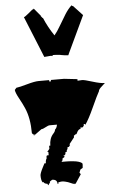

<svg xmlns="http://www.w3.org/2000/svg" viewBox="-77 -1315 848 1395"><g transform="rotate(-5 347.0 -618.0)"><path d="M495.6 -727.5V-715.8Q511.2 -717.8 528.6 -717.8Q545.9 -717.8 602.5 -700Q659.2 -682.1 691.9 -682.1Q688.5 -677.7 666.5 -658.9Q644.5 -640.1 643.6 -626Q627 -597.2 588.6 -512.7Q550.3 -428.2 522.9 -390.1Q523.4 -391.1 523.4 -393.1Q523.4 -398.9 512.7 -398.9V-388.2L504.4 -376Q502.4 -375 498 -375L486.8 -376V-365.2Q470.2 -365.2 458 -337.9Q453.6 -328.6 452.1 -328.6L451.2 -331.5L434.1 -320.3V-308.6L398.4 -263.2V-251.5L389.2 -240.7Q388.2 -242.7 385.7 -242.7Q383.3 -242.7 381.1 -239.7Q378.9 -236.8 378.9 -234.1Q378.9 -231.4 380.9 -229.5L372.6 -219.2Q374.5 -216.8 374.5 -213.4Q374.5 -210 367.2 -206.8Q359.9 -203.6 359.9 -201.2Q359.9 -198.7 362.8 -194.8L354.5 -184.1H345.7L354.5 -173.3L336.9 -162.1V-150.9L328.1 -138.7H355.5Q360.4 -138.7 373 -138.4Q385.7 -138.2 393.3 -137.5Q400.9 -136.7 413.1 -135.7Q457.5 -131.8 477.5 -116.2L479.5 -106L477.5 -82L460 -71.3L451.2 -48.8L460 -37.6L416.5 28.3H407.2L398.4 17.6Q398.4 20 402.8 24.4Q407.2 28.8 407.2 30.8Q404.3 29.8 386.7 22.2Q369.1 14.6 362.3 12.2Q355.5 9.8 342 6.6Q328.6 3.4 319.6 3.4Q310.5 3.4 292 7.8V17.6H285.6Q285.6 -15.1 248.5 -15.1L231 -2.9V7.8Q221.7 9.8 221.7 16.1L222.7 22.5L213.9 17.6V11.7Q187 7.3 187 -2.9H178.2Q167.5 -18.1 167.5 -52.7Q167.5 -68.8 189.5 -111.3Q200.7 -132.3 203.6 -138.7H213.9Q213.9 -161.6 222.7 -173.3V-182.1Q222.7 -194.8 230 -194.8H239.3V-219.2H231L248.5 -240.7V-263.2H257.3Q257.3 -316.4 286.1 -347.7Q301.3 -363.8 301.3 -376Q314.9 -387.2 318.8 -411.1H266.6Q254.9 -411.1 234.9 -399.7Q214.8 -388.2 203.6 -388.2L141.1 -342.8L151.4 -354.5H141.1L131.8 -365.2Q131.8 -475.1 98.6 -550.3Q85 -582 61 -625.5Q37.1 -668.9 35.6 -689L48.3 -703.6Q72.8 -706.5 128.7 -722.4Q184.6 -738.3 213.9 -738.3H292Q289.6 -735.8 289.6 -731.7Q289.6 -727.5 296.4 -727.5Q303.2 -727.5 303.2 -731.7Q303.2 -735.8 301.3 -738.3H398.4ZM316.9 -913.1 270 -909.2 147.5 -1210Q154.3 -1210 183.6 -1234.6Q212.9 -1259.3 214.8 -1260.7L217.3 -1258.8L224.1 -1265.6L271.5 -1209L270 -1207.5L282.7 -1191.4L284.7 -1192.4Q313.5 -1123.5 357.4 -1058.6Q378.9 -1084 402.8 -1125.7Q426.8 -1167.5 450.2 -1204.6Q473.6 -1241.7 499.5 -1265.6L506.3 -1258.8L508.8 -1260.7L577.1 -1187.5L445.8 -909.2L448.7 -907.7L440.4 -906.2Q426.8 -906.2 388.2 -913.1V-914.1Q354 -917.5 334.5 -917.5L328.6 -911.6Q324.7 -913.1 316.9 -913.1ZM329.6 -910.2Q329.6 -910.2 327.1 -910.2L328.6 -911.6Q329.1 -911.6 329.6 -910.2Z"/></g></svg>

Font: Butcherman
Style: Regular
Weight: 400
Version: Version 001.003